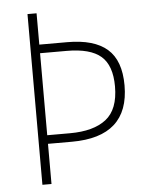

<svg xmlns="http://www.w3.org/2000/svg" viewBox="-52 -757 619 800"><g transform="rotate(-5 257.5 -357.0)"><path d="M470 -383Q470 -168 231 -168H131V0H93V-714H131V-583H248Q360 -583 415 -535Q470 -487 470 -383ZM226 -204Q325 -204 377.5 -245Q430 -286 430 -382Q430 -470 385.5 -508.5Q341 -547 242 -547H131V-204Z"/></g></svg>

Font: Noto Sans Sinhala UI SemiCondensed ExtraLight
Style: Regular
Weight: 200
Width: 4
Designer: Jelle Bosma - Monotype Design Team
Foundry: Monotype Imaging Inc.
Version: Version 2.006; ttfautohint (v1.8.4.7-5d5b)